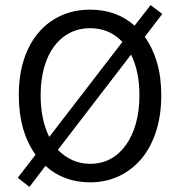

<svg xmlns="http://www.w3.org/2000/svg" viewBox="-20 -706 704 756"><path d="M208 -116Q233 -90 265 -75.5Q297 -61 335 -61Q379 -61 414.5 -80Q450 -99 475.5 -134.5Q501 -170 515 -219.5Q529 -269 529 -331Q529 -379 520.5 -419Q512 -459 496 -491ZM462 -541Q411 -595 335 -595Q291 -595 255 -576.5Q219 -558 193.5 -524Q168 -490 154 -441Q140 -392 140 -331Q140 -235 174 -167ZM550 -561Q581 -518 598 -460.5Q615 -403 615 -331Q615 -252 594.5 -188.5Q574 -125 536.5 -80.5Q499 -36 447.5 -12Q396 12 335 12Q283 12 238.5 -4.5Q194 -21 159 -53L96 30L50 -6L120 -97Q88 -141 71 -200Q54 -259 54 -331Q54 -410 74.5 -472.5Q95 -535 132.5 -578.5Q170 -622 221.5 -645Q273 -668 335 -668Q439 -668 510 -605L573 -686L619 -651Z"/></svg>

Font: Myanmar Sanpya
Style: Regular
Weight: 400
Designer: Danh Hong
Foundry: Google Inc.
Version: Version 2.00 November 22, 2015